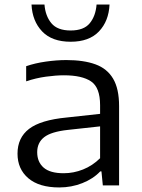

<svg xmlns="http://www.w3.org/2000/svg" viewBox="-20 -815 624 844"><path d="M240.5 9Q152 9 104.5 -31.5Q57 -72 57 -139.5Q57 -209.5 107.8 -248.5Q158.5 -287.5 273.5 -298.5L420 -314.5V-352.5Q420 -430.5 380.2 -457.2Q340.5 -484 261 -484Q226 -484 182 -478Q138 -472 95 -457.5V-524Q134 -537.5 181.2 -544.2Q228.5 -551 271.5 -551Q348 -551 399.5 -532.2Q451 -513.5 477.2 -469.2Q503.5 -425 503.5 -348V0H432L426 -61.5H420.5Q390 -29 342 -10Q294 9 240.5 9ZM143.5 -146Q143.5 -103 171.8 -78.2Q200 -53.5 260 -53.5Q303.5 -53.5 345 -70Q386.5 -86.5 420 -119.5V-259.5L278.5 -244Q205 -236 174.2 -212Q143.5 -188 143.5 -146ZM290.5 -631.5Q208.5 -631.5 165.2 -677Q122 -722.5 118.5 -795H175.5Q179.5 -744.5 206 -712.8Q232.5 -681 290.5 -681Q348.5 -681 374.5 -712.8Q400.5 -744.5 404.5 -795H461.5Q458 -722 415 -676.8Q372 -631.5 290.5 -631.5Z"/></svg>

Font: Encode Sans Exp
Style: Regular
Weight: 400
Width: 7
Designer: Multiple Designers
Foundry: Impallari Type
Version: Version 3.002; ttfautohint (v1.8.3) -l 8 -r 50 -G 200 -x 14 